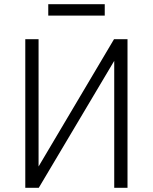

<svg xmlns="http://www.w3.org/2000/svg" viewBox="-20 -891 725 911"><path d="M100 0V-705H163V-96H160L521 -705H585V0H522V-609H526L164 0ZM209 -817V-871H477V-817Z"/></svg>

Font: Nunito Sans 7pt Condensed Light
Style: Regular
Weight: 300
Width: 3
Designer: Vernon Adams
Foundry: Vernon Adams
Version: Version 3.101;gftools[0.9.27]